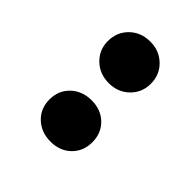

<svg xmlns="http://www.w3.org/2000/svg" viewBox="-19 -895 421 421"><g transform="rotate(-45 191.0 -684.5)"><path d="M178 -684Q178 -655 160 -636.5Q142 -618 114 -618Q86 -618 68 -636.5Q50 -655 50 -684Q50 -713 68 -732Q86 -751 114 -751Q142 -751 160 -732Q178 -713 178 -684ZM360 -684Q360 -656 341.5 -637Q323 -618 295 -618Q268 -618 249.5 -637Q231 -656 231 -684Q231 -713 249.5 -732Q268 -751 295 -751Q323 -751 341.5 -732Q360 -713 360 -684Z"/></g></svg>

Font: Montserrat Medium
Style: Regular
Weight: 500
Designer: Julieta Ulanovsky
Foundry: Julieta Ulanovsky
Version: Version 6.001